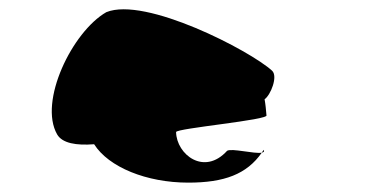

<svg xmlns="http://www.w3.org/2000/svg" viewBox="-20 -718 813 410"><path d="M102 -431C113 -412 143 -407 181 -410C212 -361 293 -328 382 -328C459 -328 507 -346 539 -392C523 -389 475 -402 465 -396C416 -342 357 -388 356 -436C356 -444 557 -462 549 -472C548 -484 547 -495 545 -506C558 -515 574 -555 561 -567C514 -610 290 -726 207 -692C134 -650 62 -501 102 -431ZM539 -392C543 -393 545 -394 543 -398C542 -396 540 -394 539 -392Z"/></svg>

Font: Ampere
Style: SCSuExt
Weight: 400
Version: Version 1